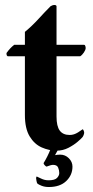

<svg xmlns="http://www.w3.org/2000/svg" viewBox="-20 -598 373 771"><path d="M201 25Q207 24 211 23.5Q215 23 222 23Q242 23 256.5 37.5Q271 52 271 71Q271 105 246 129Q221 153 176 153Q160 153 147 148Q134 143 129 138Q128 136 126.5 128.5Q125 121 125 118Q125 111 128 111Q131 112 145 119Q159 126 175 126Q200 126 209 116.5Q218 107 218 97Q218 86 213.5 75Q209 64 193 64Q185 64 167 71Q165 71 160 66Q155 61 155 57Q162 46 170 30Q178 14 182 3H213Q213 3 209 10.5Q205 18 201 25ZM207 -418H318Q321 -418 322.5 -413.5Q324 -409 324 -405Q324 -398 317 -387.5Q310 -377 302 -372H207V-130Q207 -91 220 -73.5Q233 -56 260 -56Q277 -56 293.5 -66.5Q310 -77 312 -79Q314 -78 316 -73.5Q318 -69 318 -65Q318 -61 315.5 -55Q313 -49 311 -47Q307 -42 292 -29Q277 -16 255 -4.5Q233 7 207 7Q177 7 147.5 -6Q118 -19 99 -50.5Q80 -82 80 -136V-372H11Q7 -374 6.5 -378Q6 -382 6 -385Q14 -396 21 -403.5Q28 -411 37 -418H80V-470Q108 -493 134.5 -522Q161 -551 183 -573Q191 -578 198.5 -578Q206 -578 207 -573Z"/></svg>

Font: Amiri
Style: Bold
Weight: 700
Designer: Khaled Hosny
Version: Version 0.113